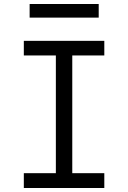

<svg xmlns="http://www.w3.org/2000/svg" viewBox="-20 -939 640 959"><path d="M99 0V-74H259V-662H99V-735H501V-662H341V-74H501V0ZM473 -851H128V-919H473Z"/></svg>

Font: Iosevka Extended
Style: Regular
Weight: 400
Width: 7
Monospace: yes
Designer: Belleve Invis
Foundry: Belleve Invis
Version: Version 32.5.0; ttfautohint (v1.8.4)